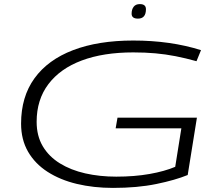

<svg xmlns="http://www.w3.org/2000/svg" viewBox="-20 -908 1059 938"><path d="M532 10Q437 10 355.5 -9.5Q274 -29 212.5 -68.5Q151 -108 117 -167Q83 -226 83 -304Q83 -435 148.5 -525.5Q214 -616 337 -663Q460 -710 631 -710Q813 -710 962 -663L940 -609Q886 -624 837.5 -633.5Q789 -643 739 -647.5Q689 -652 631 -652Q485 -652 379.5 -612.5Q274 -573 216.5 -497Q159 -421 159 -313Q159 -244 189 -193.5Q219 -143 272.5 -110Q326 -77 396.5 -61Q467 -45 548 -45Q637 -45 710.5 -58Q784 -71 836 -93L866 -281H545L554 -333H942L897 -53Q836 -28 743.5 -9Q651 10 532 10ZM654 -817Q623 -817 623 -841Q623 -862 633 -875Q643 -888 663 -888Q693 -888 693 -863Q693 -817 654 -817Z"/></svg>

Font: Georama ExtraExtended Light
Style: Italic
Weight: 300
Width: 8
Italic angle: -9°
Designer: Jean-Baptiste Levee
Foundry: Production Type
Version: Version 1.000